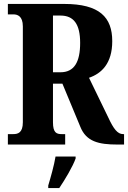

<svg xmlns="http://www.w3.org/2000/svg" viewBox="-20 -734 650 975"><path d="M20 0H311V-53H293C267 -53 249 -60 249 -113V-309H297L388 -90C418 -15 481 0 576 0H610V-53H605C577 -53 557 -79 530 -137L432 -339C496 -361 550 -412 550 -525C550 -646 486 -714 306 -714H20V-661H48C68 -661 96 -653 96 -600V-113C96 -60 71 -53 48 -53H20ZM287 -367H249V-655H287C354 -655 387 -612 387 -516C387 -419 357 -367 287 -367ZM225 208V221H281C310 178 349 113 364 71V61H262C255 105 237 168 225 208Z"/></svg>

Font: Noto Serif Sinhala ExtraCondensed ExtraBold
Style: Regular
Weight: 800
Width: 2
Designer: Jelle Bosma - Monotype Design Team
Foundry: Monotype Imaging Inc.
Version: Version 2.007